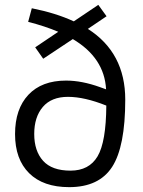

<svg xmlns="http://www.w3.org/2000/svg" viewBox="-20 -762 588 791"><path d="M342 -643Q496 -545 496 -351.5Q496 -158 442 -74.5Q388 9 265 9Q158 9 100 -48.5Q42 -106 42 -209.5Q42 -313 97 -371.5Q152 -430 252 -430Q317 -430 392 -403L417 -394Q410 -524 280 -601L158 -520L125 -567L220 -631Q166 -654 96 -672L111 -728Q211 -708 284 -674L385 -742L419 -695ZM418 -327Q328 -363 260 -363Q192 -363 156.5 -321.5Q121 -280 121 -210Q121 -140 157.5 -99.5Q194 -59 270.5 -59Q347 -59 382 -118Q417 -177 418 -327Z"/></svg>

Font: Titillium Web
Style: Regular
Weight: 400
Version: Version 1.002;PS 57.000;hotconv 1.0.70;makeotf.lib2.5.55311